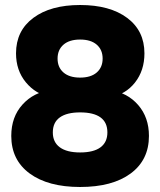

<svg xmlns="http://www.w3.org/2000/svg" viewBox="-20 -736 640 767"><path d="M300 11Q172 11 98.5 -43Q25 -97 25 -193Q25 -269 70 -318.5Q115 -368 184 -376V-347Q122 -360 83 -407.5Q44 -455 44 -523Q44 -613 113 -664.5Q182 -716 300 -716Q419 -716 488 -664.5Q557 -613 557 -523Q557 -454 519 -406Q481 -358 420 -348V-376Q489 -366 532 -316.5Q575 -267 575 -193Q575 -97 502 -43Q429 11 300 11ZM300 -127Q354 -127 381.5 -147.5Q409 -168 409 -207Q409 -247 381.5 -267Q354 -287 300 -287Q247 -287 219 -267Q191 -247 191 -207Q191 -168 219 -147.5Q247 -127 300 -127ZM300 -426Q343 -426 366.5 -446.5Q390 -467 390 -502Q390 -537 366.5 -557.5Q343 -578 300 -578Q257 -578 233.5 -557.5Q210 -537 210 -502Q210 -467 233.5 -446.5Q257 -426 300 -426Z"/></svg>

Font: Mulish ExtraLight Black
Style: Regular
Weight: 900
Version: Version 3.603